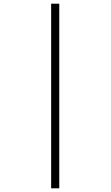

<svg xmlns="http://www.w3.org/2000/svg" viewBox="-20 -780 599 1040"><path d="M257 240V-760H301V240Z"/></svg>

Font: Noto Serif Gujarati Light
Style: Regular
Weight: 300
Version: Version 2.102